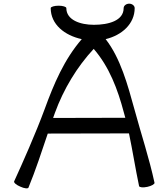

<svg xmlns="http://www.w3.org/2000/svg" viewBox="-20 -1004 909 1045"><path d="M135 17C173 -75 209 -185 240 -277L682 -278C702 -183 717 -86 737 9C739 16 759 18 782 13C805 8 822 -2 821 -9C792 -144 748 -275 712 -408C675 -542 636 -687 555 -791C643 -812 713 -874 713 -960C713 -973 699 -984 683 -984C667 -984 653 -973 653 -960C653 -891 570 -869 491 -869C417 -869 341 -895 341 -960C341 -967 322 -973 299 -973C276 -973 256 -967 256 -960C256 -871 332 -811 425 -791C329 -680 273 -547 223 -410C174 -277 101 -113 57 -17C54 -10 69 3 91 12C112 22 133 24 135 17ZM279 -390C326 -519 399 -640 490 -738C575 -640 621 -517 654 -392C657 -382 659 -373 662 -363L269 -362C273 -372 276 -381 279 -390Z"/></svg>

Font: Nupuram Expanded Light
Style: Regular
Weight: 300
Width: 7
Designer: Santhosh Thottingal (santhosh.thottingal@gmail.com)
Foundry: SMC
Version: Version 1.000